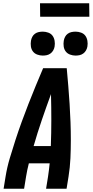

<svg xmlns="http://www.w3.org/2000/svg" viewBox="-20 -1151 565 1171"><path d="M2 0 14 -74Q23 -130 39.5 -185.5Q56 -241 74 -296.5Q92 -352 112 -407Q132 -462 153.5 -517Q175 -572 197.5 -626.5Q220 -681 243 -735H387Q392 -681 396.5 -626.5Q401 -572 404.5 -517Q408 -462 410 -407Q412 -352 412 -296.5Q412 -241 409.5 -185.5Q407 -130 398 -74L386 0H261L273 -74Q276 -94 278.5 -114.5Q281 -135 283 -155H156Q151 -135 146.5 -114.5Q142 -94 139 -74L127 0ZM290 -260Q293 -340 293 -419Q293 -498 291 -577Q262 -498 235 -419Q208 -340 185 -260ZM441 -812Q424 -812 407.5 -818Q391 -824 381 -837Q371 -850 368.5 -867.5Q366 -885 369 -903Q371 -915 377 -926.5Q383 -938 393.5 -945.5Q404 -953 416.5 -955.5Q429 -958 441 -958Q458 -958 474.5 -952Q491 -946 500.5 -933Q510 -920 513 -902.5Q516 -885 513 -867Q511 -855 504.5 -843.5Q498 -832 487.5 -824.5Q477 -817 465 -814.5Q453 -812 441 -812ZM241 -812Q224 -812 207.5 -818Q191 -824 181 -837Q171 -850 168.5 -867.5Q166 -885 169 -903Q171 -915 177 -926.5Q183 -938 193.5 -945.5Q204 -953 216.5 -955.5Q229 -958 241 -958Q258 -958 274.5 -952Q291 -946 300.5 -933Q310 -920 313 -902.5Q316 -885 313 -867Q311 -855 304.5 -843.5Q298 -832 287.5 -824.5Q277 -817 265 -814.5Q253 -812 241 -812ZM225 -1049 224 -1131H524L525 -1049Z"/></svg>

Font: Iosevka Term Curly Extrabold
Style: Italic
Weight: 800
Italic angle: -9°
Designer: Belleve Invis
Foundry: Belleve Invis
Version: Version 32.3.0